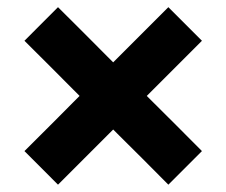

<svg xmlns="http://www.w3.org/2000/svg" viewBox="-20 -567 621 527"><path d="M442.1 -60.1Q406 -96.7 371.6 -131Q337.3 -165.4 307.6 -194.6L181.2 -321Q151.4 -351 117.5 -385Q83.6 -419 47.1 -455.1L139.2 -547.3Q175.8 -511.3 209.7 -477.1Q243.6 -442.9 273.7 -412.8L399.8 -286.8Q429.9 -256.7 464.1 -222.8Q498.3 -188.8 534.3 -152.3ZM139.2 -60.1 47.1 -152.3Q71.3 -176.4 94.6 -199.6Q117.9 -222.8 139.7 -244.7Q161.5 -266.6 181.5 -286.8L307.8 -413Q338 -443.2 372 -477.2Q406 -511.2 442.1 -547.3L534.3 -455.1Q498.2 -419 464.2 -385Q430.1 -351 400 -320.8L273.7 -194.6Q244.6 -165.4 210.1 -131Q175.7 -96.6 139.2 -60.1Z"/></svg>

Font: Commissioner Thin
Style: Regular
Weight: 100
Designer: Kostas Bartsokas
Foundry: Kostas Bartsokas
Version: Version 1.001;gftools[0.9.23]